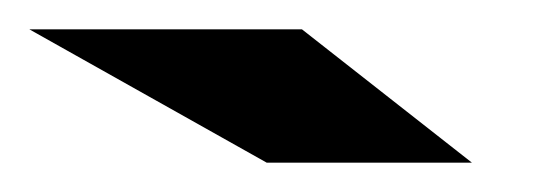

<svg xmlns="http://www.w3.org/2000/svg" viewBox="-24 -770 374 131"><path d="M-4 -750 158 -659H298L182 -750Z"/></svg>

Font: Aerodynamic
Style: Bd
Weight: 500
Designer: Google
Version: Version 2.000980; 2014